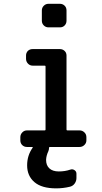

<svg xmlns="http://www.w3.org/2000/svg" viewBox="-20 -780 540 1019"><path d="M237.3 -759.8H297.9Q312.5 -759.8 322.8 -750Q333 -740.2 333 -724.6V-669.9Q333 -655.3 323.2 -645Q313.5 -634.8 297.9 -634.8H237.3Q222.7 -634.8 212.4 -645Q202.1 -655.3 202.1 -669.9V-724.6Q202.1 -739.3 212.4 -749.5Q222.7 -759.8 237.3 -759.8ZM123 0Q108.4 0 98.1 -9.8Q87.9 -19.5 87.9 -35.2V-51.8Q87.9 -66.4 98.1 -77.1Q108.4 -87.9 123 -87.9H216.8Q221.7 -87.9 221.7 -91.8V-427.7Q221.7 -431.6 216.8 -431.6H153.3Q138.7 -431.6 128.4 -442.4Q118.2 -453.1 118.2 -467.8V-485.4Q118.2 -500 127.9 -509.8Q137.7 -519.5 153.3 -519.5H297.9Q312.5 -519.5 322.8 -509.8Q333 -500 333 -485.4V-91.8Q333 -87.9 337.9 -87.9H402.3Q417 -87.9 427.7 -77.6Q438.5 -67.4 438.5 -51.8V-35.2Q438.5 -20.5 427.7 -10.3Q417 0 402.3 0H244.1Q240.2 0 240.2 5.9Q240.2 14.6 236.3 23.4Q225.6 45.9 224.6 68.4Q224.6 97.7 242.2 113.8Q259.8 129.9 292 129.9Q325.2 129.9 353.5 120.1Q365.2 116.2 375.5 123Q385.7 129.9 385.7 141.6V165Q385.7 180.7 376.5 193.8Q367.2 207 351.6 210.9Q315.4 219.7 278.3 219.7Q201.2 219.7 162.6 186.5Q124 153.3 124 97.7Q124 44.9 153.3 3.9Q155.3 0 151.4 0Z"/></svg>

Font: Rounded-L Mgen+ 1m medium
Style: Regular
Weight: 500
Designer: [Source Han Sans]
Ryoko NISHIZUKA  (kana & ideographs); Paul D. Hunt (Latin, Greek & Cyrillic); Wenlong ZHANG  (bopomofo
Version: Version 1.059.20150602